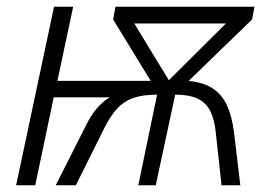

<svg xmlns="http://www.w3.org/2000/svg" viewBox="-20 -552 793 572"><path d="M28 0 141 -532H198L151 -311H429L317 -494L324 -532H738L731 -494L542 -311Q589 -306 616 -287Q643 -268 657 -236.5Q671 -205 677 -159L696 0H640L623 -156Q619 -197 606 -222Q593 -247 568 -258.5Q543 -270 502 -270L444 0H392L448 -270Q406 -270 378 -260.5Q350 -251 329 -228.5Q308 -206 288 -165L206 0H146L236 -178Q250 -207 267.5 -228Q285 -249 307 -262H140L85 0ZM483 -313 653 -482H380Z"/></svg>

Font: Noto Sans Display Light
Style: Italic
Weight: 300
Italic angle: -12°
Designer: Monotype Design Team
Foundry: Monotype Imaging Inc.
Version: Version 2.003